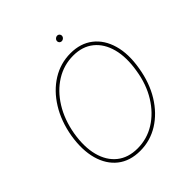

<svg xmlns="http://www.w3.org/2000/svg" viewBox="-232 -1038 1211 1211"><g transform="rotate(-45 373.5 -432.5)"><path d="M688.9 -363.6Q670.8 -252.5 619 -168.3Q567.1 -84.2 491.7 -37.1Q416.2 9.9 326.7 9.9Q235.4 9.9 175.6 -37.3Q115.8 -84.5 92.3 -168.7Q68.9 -252.8 86.6 -363.6Q105.5 -474.8 157.5 -558.9Q209.5 -643.1 285.2 -690.2Q360.8 -737.2 450.3 -737.2Q539.4 -737.2 599.6 -690.3Q659.8 -643.5 683.9 -559.5Q708.1 -475.5 688.9 -363.6ZM666.2 -363.6Q683.9 -469.5 663 -548.3Q642 -627.1 587.9 -670.8Q533.7 -714.5 451.7 -714.5Q368.3 -714.5 297.2 -670.5Q226.2 -626.4 177 -547.4Q127.8 -468.4 109.4 -363.6Q92 -258.2 112.6 -179.3Q133.2 -100.5 187.7 -56.6Q242.2 -12.8 325.3 -12.8Q409.8 -12.8 481 -57.2Q552.2 -101.6 601 -180.6Q649.9 -259.6 666.2 -363.6ZM465.9 -829.5Q455.3 -829.5 449 -837Q442.8 -844.5 444.6 -855.1Q446 -862.6 453.1 -868.8Q460.2 -875 468.8 -875Q479.4 -875 485.6 -867.5Q491.8 -860.1 490.1 -849.4Q488.6 -841.6 481.5 -835.6Q474.4 -829.5 465.9 -829.5Z"/></g></svg>

Font: Inter UI Thin
Style: Italic
Weight: 100
Italic angle: -9.39999°
Designer: Rasmus Andersson
Foundry: rsms
Version: 3.2;8d6f07862